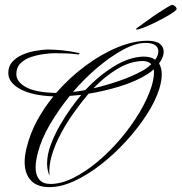

<svg xmlns="http://www.w3.org/2000/svg" viewBox="-20 -737 744 787"><path d="M183 30Q132 30 106.5 2.5Q81 -25 81 -73Q81 -101 90 -135Q104 -191 132.5 -243.5Q161 -296 199 -342Q113 -345 63.5 -371.5Q14 -398 14 -438Q14 -465 30 -483Q46 -501 70.5 -512Q95 -523 122.5 -528Q150 -533 173 -534Q201 -534 233 -531Q265 -528 302 -520Q307 -519 305.5 -516Q304 -513 299 -514Q278 -517 252.5 -518Q227 -519 206 -519Q188 -519 161 -515.5Q134 -512 108 -503.5Q82 -495 64.5 -478Q47 -461 47 -433Q47 -402 86 -380Q125 -358 210 -356Q265 -419 330.5 -467.5Q396 -516 462 -543Q528 -570 584 -570Q619 -570 635 -557.5Q651 -545 651 -525Q651 -502 632 -477Q643 -458 643 -432Q643 -406 633 -373Q617 -322 581 -266.5Q545 -211 496.5 -158Q448 -105 393.5 -62.5Q339 -20 284.5 5Q230 30 183 30ZM279 -360Q291 -362 304 -363.5Q317 -365 330 -368Q385 -427 448 -465.5Q511 -504 569 -505Q599 -505 616 -492Q629 -509 629 -527Q629 -542 616.5 -551.5Q604 -561 576 -561Q536 -561 485 -533.5Q434 -506 380.5 -461Q327 -416 279 -360ZM363 -375Q415 -387 468.5 -405.5Q522 -424 562 -446Q583 -457 600 -474Q588 -487 563 -487Q511 -485 460 -454Q409 -423 363 -375ZM187 17Q231 17 281 -8Q331 -33 381 -75Q431 -117 475 -169Q519 -221 552 -276.5Q585 -332 601 -382Q606 -399 608.5 -413Q611 -427 611 -437Q611 -442 611 -445.5Q611 -449 610 -453Q601 -444 586 -434Q537 -403 471.5 -383Q406 -363 343 -353Q315 -320 285 -278.5Q255 -237 230.5 -191.5Q206 -146 192.5 -101Q179 -56 183 -17Q173 -38 173 -67Q173 -103 188 -143.5Q203 -184 225.5 -223Q248 -262 271.5 -294.5Q295 -327 313 -348Q301 -347 289 -346Q277 -345 266 -344Q220 -287 184.5 -226.5Q149 -166 135 -110Q126 -76 126 -50Q126 -19 141 -1Q156 17 187 17ZM541 -616Q537 -616 537 -618Q537 -619 551 -629Q565 -639 585.5 -654Q606 -669 628 -683.5Q650 -698 666 -707.5Q682 -717 686 -717Q691 -717 697.5 -711.5Q704 -706 704 -700Q704 -696 689.5 -686Q675 -676 653 -664Q631 -652 608 -641Q585 -630 566.5 -623Q548 -616 541 -616Z"/></svg>

Font: Luxurious Script
Style: Regular
Weight: 400
Designer: Robert E. Leuschke
Foundry: Robert E. Leuschke
Version: Version 1.010; ttfautohint (v1.8.3)